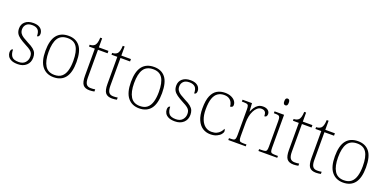

<svg xmlns="http://www.w3.org/2000/svg" viewBox="-9 -1570 4836 2407"><g transform="rotate(20 2409.0 -366.5)"><path d="M207 10Q152 10 120 -6Q88 -22 74.5 -46Q61 -70 61 -95Q61 -112 65 -122.5Q69 -133 75.5 -138Q82 -143 91 -143Q91 -87 115 -53.5Q139 -20 208 -20Q266 -20 295.5 -53Q325 -86 325 -131Q325 -156 317.5 -174.5Q310 -193 288 -210.5Q266 -228 224 -249Q167 -279 133.5 -303Q100 -327 85.5 -354Q71 -381 71 -418Q71 -475 111 -509Q151 -543 219 -543Q265 -543 293.5 -528.5Q322 -514 335 -491.5Q348 -469 348 -447Q348 -426 340 -414Q332 -402 316 -402Q316 -464 289.5 -488.5Q263 -513 214 -513Q161 -513 135.5 -486.5Q110 -460 110 -421Q110 -391 124.5 -368.5Q139 -346 167.5 -328Q196 -310 236 -289Q288 -264 315.5 -241Q343 -218 353.5 -192.5Q364 -167 364 -134Q364 -68 320.5 -29Q277 10 207 10Z M685 10Q589 10 533.5 -58Q478 -126 478 -267Q478 -407 531.5 -475Q585 -543 689 -543Q787 -543 840 -477Q893 -411 893 -267Q893 -126 840 -58Q787 10 685 10ZM685 -21Q746 -21 782 -51Q818 -81 834 -136.5Q850 -192 850 -267Q850 -392 811.5 -452Q773 -512 689 -512Q599 -512 559.5 -451Q520 -390 520 -267Q520 -150 559.5 -85.5Q599 -21 685 -21Z M1166 10Q1104 10 1077.5 -24Q1051 -58 1051 -142V-504H973V-528Q994 -528 1010.5 -534Q1027 -540 1039 -551Q1050 -562 1058 -586.5Q1066 -611 1068 -657H1093V-536H1221V-504H1093V-134Q1093 -73 1111.5 -47Q1130 -21 1171 -21Q1188 -21 1201 -22Q1214 -23 1230 -26V3Q1215 6 1198.5 8Q1182 10 1166 10Z M1466 10Q1404 10 1377.5 -24Q1351 -58 1351 -142V-504H1273V-528Q1294 -528 1310.5 -534Q1327 -540 1339 -551Q1350 -562 1358 -586.5Q1366 -611 1368 -657H1393V-536H1521V-504H1393V-134Q1393 -73 1411.5 -47Q1430 -21 1471 -21Q1488 -21 1501 -22Q1514 -23 1530 -26V3Q1515 6 1498.5 8Q1482 10 1466 10Z M1826 10Q1730 10 1674.5 -58Q1619 -126 1619 -267Q1619 -407 1672.5 -475Q1726 -543 1830 -543Q1928 -543 1981 -477Q2034 -411 2034 -267Q2034 -126 1981 -58Q1928 10 1826 10ZM1826 -21Q1887 -21 1923 -51Q1959 -81 1975 -136.5Q1991 -192 1991 -267Q1991 -392 1952.5 -452Q1914 -512 1830 -512Q1740 -512 1700.5 -451Q1661 -390 1661 -267Q1661 -150 1700.5 -85.5Q1740 -21 1826 -21Z M2304 10Q2249 10 2217 -6Q2185 -22 2171.5 -46Q2158 -70 2158 -95Q2158 -112 2162 -122.5Q2166 -133 2172.5 -138Q2179 -143 2188 -143Q2188 -87 2212 -53.5Q2236 -20 2305 -20Q2363 -20 2392.5 -53Q2422 -86 2422 -131Q2422 -156 2414.5 -174.5Q2407 -193 2385 -210.5Q2363 -228 2321 -249Q2264 -279 2230.5 -303Q2197 -327 2182.5 -354Q2168 -381 2168 -418Q2168 -475 2208 -509Q2248 -543 2316 -543Q2362 -543 2390.5 -528.5Q2419 -514 2432 -491.5Q2445 -469 2445 -447Q2445 -426 2437 -414Q2429 -402 2413 -402Q2413 -464 2386.5 -488.5Q2360 -513 2311 -513Q2258 -513 2232.5 -486.5Q2207 -460 2207 -421Q2207 -391 2221.5 -368.5Q2236 -346 2264.5 -328Q2293 -310 2333 -289Q2385 -264 2412.5 -241Q2440 -218 2450.5 -192.5Q2461 -167 2461 -134Q2461 -68 2417.5 -29Q2374 10 2304 10Z M2776 10Q2719 10 2673.5 -19Q2628 -48 2601 -109Q2574 -170 2574 -263Q2574 -370 2600.5 -431Q2627 -492 2673 -517.5Q2719 -543 2777 -543Q2822 -543 2856.5 -528.5Q2891 -514 2910.5 -489.5Q2930 -465 2930 -435Q2930 -424 2925.5 -416.5Q2921 -409 2912.5 -405.5Q2904 -402 2892 -401Q2892 -429 2879 -455Q2866 -481 2840.5 -497Q2815 -513 2774 -513Q2728 -513 2692 -489.5Q2656 -466 2636.5 -412Q2617 -358 2617 -264Q2617 -186 2638.5 -132Q2660 -78 2696.5 -51Q2733 -24 2780 -24Q2820 -24 2847.5 -36.5Q2875 -49 2893.5 -70Q2912 -91 2923 -116Q2928 -110 2930.5 -103Q2933 -96 2933 -86Q2933 -68 2915 -45.5Q2897 -23 2862 -6.5Q2827 10 2776 10Z M3015 0V-25H3033Q3061 -25 3076.5 -29Q3092 -33 3097.5 -49.5Q3103 -66 3103 -101V-439Q3103 -472 3097.5 -487.5Q3092 -503 3075 -507Q3058 -511 3025 -511H3010V-536H3136L3143 -427H3145Q3157 -456 3174.5 -483Q3192 -510 3218.5 -527Q3245 -544 3284 -544Q3325 -544 3349 -524.5Q3373 -505 3373 -475Q3373 -458 3364.5 -446Q3356 -434 3337 -434Q3337 -463 3330 -479.5Q3323 -496 3308.5 -503.5Q3294 -511 3272 -511Q3243 -511 3219.5 -491Q3196 -471 3179 -438Q3162 -405 3153.5 -364Q3145 -323 3145 -280V-100Q3145 -65 3150.5 -49Q3156 -33 3171.5 -29Q3187 -25 3215 -25H3248V0Z M3417 0V-25H3444Q3477 -25 3494 -29Q3511 -33 3516.5 -48Q3522 -63 3522 -97V-435Q3522 -471 3516.5 -487Q3511 -503 3495.5 -507Q3480 -511 3452 -511H3437V-536H3564V-98Q3564 -64 3569.5 -48.5Q3575 -33 3592 -29Q3609 -25 3642 -25H3668V0ZM3538 -653Q3525 -653 3516.5 -662.5Q3508 -672 3508 -698Q3508 -724 3516.5 -733.5Q3525 -743 3538 -743Q3551 -743 3559.5 -733.5Q3568 -724 3568 -698Q3568 -672 3559.5 -662.5Q3551 -653 3538 -653Z M3887 10Q3825 10 3798.5 -24Q3772 -58 3772 -142V-504H3694V-528Q3715 -528 3731.5 -534Q3748 -540 3760 -551Q3771 -562 3779 -586.5Q3787 -611 3789 -657H3814V-536H3942V-504H3814V-134Q3814 -73 3832.5 -47Q3851 -21 3892 -21Q3909 -21 3922 -22Q3935 -23 3951 -26V3Q3936 6 3919.5 8Q3903 10 3887 10Z M4187 10Q4125 10 4098.5 -24Q4072 -58 4072 -142V-504H3994V-528Q4015 -528 4031.5 -534Q4048 -540 4060 -551Q4071 -562 4079 -586.5Q4087 -611 4089 -657H4114V-536H4242V-504H4114V-134Q4114 -73 4132.5 -47Q4151 -21 4192 -21Q4209 -21 4222 -22Q4235 -23 4251 -26V3Q4236 6 4219.5 8Q4203 10 4187 10Z M4547 10Q4451 10 4395.5 -58Q4340 -126 4340 -267Q4340 -407 4393.5 -475Q4447 -543 4551 -543Q4649 -543 4702 -477Q4755 -411 4755 -267Q4755 -126 4702 -58Q4649 10 4547 10ZM4547 -21Q4608 -21 4644 -51Q4680 -81 4696 -136.5Q4712 -192 4712 -267Q4712 -392 4673.5 -452Q4635 -512 4551 -512Q4461 -512 4421.5 -451Q4382 -390 4382 -267Q4382 -150 4421.5 -85.5Q4461 -21 4547 -21Z"/></g></svg>

Font: Noto Serif Armenian ExtraLight
Style: Regular
Weight: 250
Version: Version 2.007